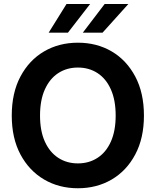

<svg xmlns="http://www.w3.org/2000/svg" viewBox="-20 -958 801 988"><path d="M380.9 10.7Q283.7 10.7 206.8 -34.4Q129.9 -79.6 85.2 -163.3Q40.5 -247.1 40.5 -363.3Q40.5 -480 85.2 -564.2Q129.9 -648.4 206.8 -693.4Q283.7 -738.3 380.9 -738.3Q478 -738.3 554.7 -693.4Q631.3 -648.4 676 -564.2Q720.7 -480 720.7 -363.3Q720.7 -247.1 676 -163.1Q631.3 -79.1 554.7 -34.2Q478 10.7 380.9 10.7ZM380.9 -117.2Q438 -117.2 481.9 -145.8Q525.9 -174.3 550.5 -229.2Q575.2 -284.2 575.2 -363.3Q575.2 -442.9 550.5 -498Q525.9 -553.2 481.9 -581.8Q438 -610.4 380.9 -610.4Q323.7 -610.4 279.8 -581.8Q235.8 -553.2 210.9 -498Q186 -442.9 186 -363.3Q186 -284.2 210.9 -229.2Q235.8 -174.3 279.8 -145.8Q323.7 -117.2 380.9 -117.2ZM406.2 -790 518.6 -937.5H640.6L507.8 -790ZM230.5 -790 322.3 -937.5H443.8L329.6 -790Z"/></svg>

Font: Inter Cardless Tabular Bold
Style: Bold
Weight: 700
Designer: Rasmus Andersson
Foundry: rsms
Version: Version 4.000;git-4fc901f